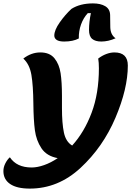

<svg xmlns="http://www.w3.org/2000/svg" viewBox="-82 -908 797 1128"><path d="M669 -523Q669 -387 596 -215.5Q523 -44 391.5 78Q260 200 93 200Q17 200 -22.5 173Q-62 146 -62 97Q-62 74 -50.5 51.5Q-39 29 -24 16Q16 76 104 76Q137 76 177 62Q217 48 257 21Q192 9 161.5 -37Q131 -83 123 -142.5Q115 -202 114 -300Q113 -406 102.5 -468Q92 -530 55 -564Q102 -600 155 -600Q210 -600 238 -565.5Q266 -531 274 -478Q282 -425 282 -345V-274Q282 -183 293.5 -129Q305 -75 342 -53Q413 -131 456 -245Q499 -359 499 -507Q499 -541 495 -564Q517 -581 542 -590.5Q567 -600 590 -600Q669 -600 669 -523ZM464 -888Q509 -888 536.5 -871.5Q564 -855 565 -820L566 -748Q567 -704 597 -683Q554 -664 513 -664Q478 -664 459.5 -679.5Q441 -695 441 -732Q441 -779 452 -831H434Q408 -803 394 -764Q380 -725 381 -682Q347 -664 295 -664Q265 -664 251 -673.5Q237 -683 237 -699Q237 -731 269 -776.5Q301 -822 338 -856Q389 -888 464 -888Z"/></svg>

Font: Lemonada SemiBold
Style: Regular
Weight: 600
Designer: Mohamed Gaber (Arabic) Eduardo Tunni (Latin)
Foundry: Kief Type Foundry
Version: Version 3.006